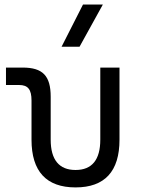

<svg xmlns="http://www.w3.org/2000/svg" viewBox="-20 -815 626 845"><path d="M312.5 9.8C440.9 9.8 505.9 -60.5 505.9 -200.2V-517.6H421.4V-200.2C421.4 -111.8 384.8 -66.9 312.5 -66.9C240.2 -66.9 203.1 -111.8 203.1 -200.2V-389.2C203.1 -481 168.5 -517.6 79.6 -517.6H6.3V-440.9H64C103 -440.9 118.7 -421.4 118.7 -372.6V-200.2C118.7 -60.5 184.1 9.8 312.5 9.8ZM251 -609.4H330.1L432.6 -794.9H345.2Z"/></svg>

Font: Cascadia Mono PL SemiLight
Style: Regular
Weight: 350
Monospace: yes
Designer: Aaron Bell
Foundry: Saja Typeworks
Version: Version 2404.023